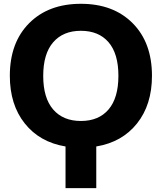

<svg xmlns="http://www.w3.org/2000/svg" viewBox="-20 -760 842 1000"><path d="M31.2 -365.2Q31.2 -538.1 131.8 -639.2Q232.4 -740.2 401.4 -740.2Q570.3 -740.2 670.9 -639.2Q771.5 -538.1 771.5 -365.2Q771.5 -214.8 693.8 -117.2Q616.2 -19.5 481.4 2.9V219.7H321.3V2.9Q186.5 -19.5 108.9 -117.2Q31.2 -214.8 31.2 -365.2ZM256.8 -539.6Q205.1 -479.5 205.1 -364.7Q205.1 -250 256.8 -189.9Q308.6 -129.9 401.4 -129.9Q494.1 -129.9 545.4 -189.9Q596.7 -250 596.7 -365.2Q596.7 -480.5 545.4 -540Q494.1 -599.6 401.4 -599.6Q308.6 -599.6 256.8 -539.6Z"/></svg>

Font: GenEi M Gothic v2 Heavy
Style: Regular
Weight: 800
Version: Version 2.0